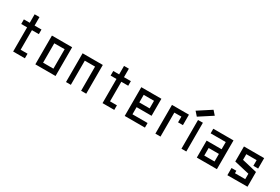

<svg xmlns="http://www.w3.org/2000/svg" viewBox="65 -1603 3711 2547"><g transform="rotate(30 1920.5 -330.0)"><path d="M349.6 0H169.9V-370.1H80.1V-440.4H169.9V-570.3H244.1V-440.4H349.6V-370.1H244.1V-70.3H349.6Z M509.8 0V-440.4H819.3V0ZM746.1 -368.2 587.9 -367.2V-70.3H746.1Z M1289.1 0V-440.4H979.5V0H1053.7V-370.1H1210.9V0Z M1718.8 0H1539.1V-370.1H1449.2V-440.4H1539.1V-570.3H1613.3V-440.4H1718.8V-370.1H1613.3V-70.3H1718.8Z M1957 -179.7V-70.3H2188.5V0H1878.9V-440.4H2186.5V-179.7ZM1957 -252H2115.2V-368.2H1957Z M2534.2 -368.2 2426.8 -367.2V0H2348.6V-440.4H2608.4V-280.3H2534.2Z M2748 -439.5V0H2822.3V-440.4ZM2858.4 -660.2 2658.2 -530.3 2711.9 -469.7 2912.1 -599.6Z M3212.9 -259.8V-370.1H2981.4V-440.4H3291V0H2983.4V-259.8ZM3212.9 -188.5H3055.7V-72.3H3212.9Z M3525.4 -73.2V-110.4H3451.2V0L3758.8 -1V-226.6L3529.3 -280.3V-367.2H3687.5V-280.3H3760.7V-440.4H3451.2V-210L3682.6 -156.2V-73.2Z"/></g></svg>

Font: Geo
Style: Regular
Weight: 500
Version: Version 001.2